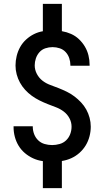

<svg xmlns="http://www.w3.org/2000/svg" viewBox="-20 -863 540 990"><path d="M249 -29Q224 -29 199 -32.5Q174 -36 151 -46.5Q128 -57 108.5 -73.5Q89 -90 76 -111.5Q63 -133 56.5 -157.5Q50 -182 50 -207Q50 -208 50 -209.5Q50 -211 50 -212H149Q149 -211 149 -210.5Q149 -210 149 -209Q149 -190 156 -171.5Q163 -153 177 -139.5Q191 -126 210 -120.5Q229 -115 249 -115Q268 -115 287.5 -120.5Q307 -126 321 -139.5Q335 -153 342 -171.5Q349 -190 349 -210Q349 -233 338 -253.5Q327 -274 308.5 -288Q290 -302 268.5 -310Q247 -318 225.5 -326.5Q204 -335 183 -345.5Q162 -356 143.5 -369.5Q125 -383 109.5 -400Q94 -417 83 -437Q72 -457 66 -479.5Q60 -502 60 -525Q60 -550 66 -574.5Q72 -599 84 -620.5Q96 -642 114.5 -659Q133 -676 155 -687Q177 -698 201.5 -702Q226 -706 251 -706Q276 -706 300 -702Q324 -698 346.5 -688Q369 -678 387 -661Q405 -644 417.5 -623Q430 -602 436 -578Q442 -554 442 -529Q442 -528 442 -527Q442 -526 442 -524H343Q343 -525 343 -525.5Q343 -526 343 -527Q343 -545 337 -563Q331 -581 318.5 -594.5Q306 -608 288 -614Q270 -620 251 -620Q232 -620 214 -614Q196 -608 183.5 -594Q171 -580 165 -562Q159 -544 159 -526Q159 -503 170 -482Q181 -461 199 -447Q217 -433 239 -425Q261 -417 282.5 -408.5Q304 -400 324.5 -390Q345 -380 363.5 -366Q382 -352 398 -335Q414 -318 425 -298Q436 -278 442 -255.5Q448 -233 448 -210Q448 -185 441.5 -160Q435 -135 422 -113.5Q409 -92 390 -75Q371 -58 348 -47.5Q325 -37 299.5 -33Q274 -29 249 -29ZM201 -654V-843H299V-654ZM201 107V-81H299V107Z"/></svg>

Font: Zed Mono Semibold
Style: Regular
Weight: 600
Monospace: yes
Designer: Belleve Invis
Foundry: Belleve Invis
Version: Version 1.0.0; ttfautohint (v1.8.4)